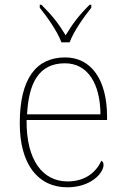

<svg xmlns="http://www.w3.org/2000/svg" viewBox="-20 -786 529 816"><path d="M241 -606H276C292 -651 337 -715 368 -753V-766H361C311 -716 289 -685 259 -636C229 -685 206 -716 156 -766H149V-753C180 -715 225 -651 241 -606ZM266 10C367 10 420 -51 420 -85C420 -94 417 -99 411 -103C388 -54 343 -15 267 -15C163 -15 91 -103 93 -276H435V-290C435 -448 367 -542 257 -542C133 -542 64 -451 64 -262C64 -87 142 10 266 10ZM407 -300H95C102 -432 144 -517 256 -517C354 -517 406 -429 407 -300Z"/></svg>

Font: Noto Serif Malayalam Thin
Style: Regular
Weight: 100
Designer: Indian type Foundry, Jelle Bosma, Monotype Design Team
Foundry: Monotype Imaging Inc.
Version: Version 2.104